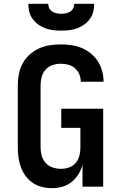

<svg xmlns="http://www.w3.org/2000/svg" viewBox="-20 -975 640 1003"><path d="M251 8Q225 8 199 1.5Q173 -5 151.5 -19.5Q130 -34 114 -55.5Q98 -77 89 -102Q80 -127 76.5 -153Q73 -179 73 -205V-530Q73 -559 78.5 -588Q84 -617 98 -643Q112 -669 134 -689Q156 -709 183 -721.5Q210 -734 239 -738.5Q268 -743 297 -743Q325 -743 353 -739Q381 -735 406.5 -724.5Q432 -714 454 -696Q476 -678 491 -655Q506 -632 513.5 -604.5Q521 -577 521 -550Q521 -549 521 -549Q521 -549 521 -548H402Q402 -549 402 -549Q402 -549 402 -549Q402 -569 394 -587.5Q386 -606 371 -619Q356 -632 336.5 -637Q317 -642 297 -642Q276 -642 254.5 -635Q233 -628 218.5 -611.5Q204 -595 198 -573.5Q192 -552 192 -530V-205Q192 -183 198 -161.5Q204 -140 219 -123.5Q234 -107 255.5 -100Q277 -93 299 -93Q321 -93 341.5 -100.5Q362 -108 376 -124.5Q390 -141 395 -162.5Q400 -184 400 -205V-307H300V-407H519V0H411V-114Q404 -88 389.5 -64.5Q375 -41 353.5 -24Q332 -7 305 0.5Q278 8 251 8ZM300 -815Q279 -815 258 -817.5Q237 -820 217.5 -827Q198 -834 180.5 -846.5Q163 -859 150.5 -876Q138 -893 133 -913.5Q128 -934 128 -955H232Q232 -943 237.5 -932Q243 -921 253.5 -914.5Q264 -908 276 -905.5Q288 -903 300 -903Q312 -903 324 -905.5Q336 -908 346.5 -914.5Q357 -921 362.5 -932Q368 -943 368 -955H472Q472 -934 467 -913.5Q462 -893 449.5 -876Q437 -859 419.5 -846.5Q402 -834 382.5 -827Q363 -820 342 -817.5Q321 -815 300 -815Z"/></svg>

Font: Iosevka Custom Extended
Style: Bold
Weight: 700
Width: 7
Monospace: yes
Designer: Belleve Invis
Foundry: Belleve Invis
Version: Version 11.2.4; ttfautohint (v1.8.4)